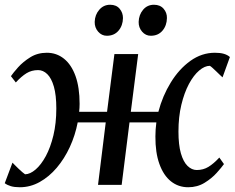

<svg xmlns="http://www.w3.org/2000/svg" viewBox="-30 -778 988 808"><path d="M53.5 10Q31 10 15.8 5.5Q0.5 1 -10 -7L22.5 -93.5Q25 -91 32 -83.8Q39 -76.5 47.8 -68.2Q56.5 -60 64 -53.5Q71.5 -47 75.5 -44.5Q97 -45 120 -64.8Q143 -84.5 162.8 -121Q182.5 -157.5 194.8 -208.5Q207 -259.5 207 -321.5Q207 -377.5 196.8 -413.2Q186.5 -449 169 -466Q151.5 -483 130.5 -483Q103 -483 81.5 -469.8Q60 -456.5 36.5 -431L16 -457.5Q25.5 -471.5 46.2 -494.8Q67 -518 97.5 -537Q128 -556 167 -556Q208 -556 239.2 -531Q270.5 -506 287.8 -458Q305 -410 305 -341Q305 -332.5 304.5 -324Q304 -315.5 303 -307.5H420.5L451.5 -550.5H551.5L520.5 -307.5H636.5Q654 -374.5 688.8 -431Q723.5 -487.5 771.2 -521.8Q819 -556 874.5 -556Q897 -556 912.2 -551.5Q927.5 -547 937.5 -538L906.5 -452.5Q903.5 -455 896.2 -462Q889 -469 880.5 -477.2Q872 -485.5 864.5 -492.2Q857 -499 853 -501Q831.5 -501 808.2 -481.2Q785 -461.5 765.2 -424.8Q745.5 -388 733.2 -337Q721 -286 721 -224.5Q721 -168.5 731.2 -132.8Q741.5 -97 759.2 -79.8Q777 -62.5 798 -62.5Q825.5 -62.5 847.2 -75.8Q869 -89 893 -115L912.5 -87.5Q903 -74 882.2 -50.8Q861.5 -27.5 831 -8.8Q800.5 10 762 10Q720.5 10 689.2 -15Q658 -40 640.8 -88Q623.5 -136 624 -204Q624 -218.5 625 -233.2Q626 -248 628 -263H515L482 0H382.5L415 -263H297Q286.5 -208.5 263.8 -159.2Q241 -110 208.8 -72Q176.5 -34 137 -12Q97.5 10 53.5 10ZM419.5 -627.5Q398 -627.5 383 -644.8Q368 -662 368.5 -686Q369.5 -716 387.8 -737Q406 -758 433.5 -758Q459.5 -758 473.5 -741.2Q487.5 -724.5 487.5 -702Q487 -670.5 468.8 -649Q450.5 -627.5 419.5 -627.5ZM604.5 -627.5Q583 -627.5 568 -644.8Q553 -662 553.5 -686Q554.5 -716 572.2 -737Q590 -758 618 -758Q644 -758 658.5 -741.2Q673 -724.5 672.5 -702Q672 -670.5 653.8 -649Q635.5 -627.5 604.5 -627.5Z"/></svg>

Font: Merriweather 28pt
Style: Italic
Weight: 400
Italic angle: -7.8°
Version: Version 2.101